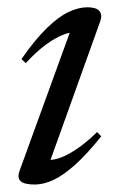

<svg xmlns="http://www.w3.org/2000/svg" viewBox="-20 -484 316 514"><path d="M32.5 -27 171.5 -409.5 184.5 -397.5Q169.5 -399 148.5 -390.8Q127.5 -382.5 102.2 -364Q77 -345.5 49 -315L37.5 -326Q74.5 -379 105.8 -409.2Q137 -439.5 163.8 -452Q190.5 -464.5 214.5 -464.5Q237 -464.5 245.8 -454.8Q254.5 -445 248.5 -427.5L109 -38.5L99.5 -57Q114 -53.5 134.8 -59.5Q155.5 -65.5 182 -82.8Q208.5 -100 240 -130.5L251 -119Q213 -71.5 181.2 -43Q149.5 -14.5 123 -2.2Q96.5 10 73 10Q45 10 35.2 1Q25.5 -8 32.5 -27Z"/></svg>

Font: Newsreader 36pt
Style: Italic
Weight: 400
Italic angle: -17°
Designer: Hugues Gentile
Foundry: Production Type
Version: Version 1.003